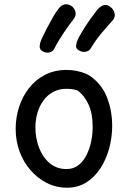

<svg xmlns="http://www.w3.org/2000/svg" viewBox="-20 -872 595 895"><path d="M291 -546Q314 -546 337 -541.5Q360 -537 380 -528.5Q400 -520 414 -507Q460 -470 481.5 -411Q503 -352 503 -287Q503 -232 489 -180.5Q475 -129 448 -87.5Q421 -46 382 -21.5Q343 3 293 3Q242 3 198.5 -19Q155 -41 122 -79Q89 -117 71 -166.5Q53 -216 53 -271Q53 -323 68.5 -372Q84 -421 114.5 -460.5Q145 -500 189.5 -523Q234 -546 291 -546ZM145 -278Q145 -228 162 -183.5Q179 -139 211.5 -111.5Q244 -84 290 -84Q322 -84 345 -101.5Q368 -119 383 -148.5Q398 -178 405 -213Q412 -248 412 -282Q412 -343 392.5 -385.5Q373 -428 340 -451Q327 -455 314.5 -456.5Q302 -458 289 -458Q255 -458 228 -443.5Q201 -429 182.5 -403.5Q164 -378 154.5 -346Q145 -314 145 -278ZM234 -647Q227 -631 210.5 -627.5Q194 -624 177 -634Q164 -642 165 -657Q166 -672 172 -686Q183 -710 197.5 -738Q212 -766 226 -790.5Q240 -815 251 -829Q266 -849 281.5 -851.5Q297 -854 312 -845Q326 -836 331.5 -818Q337 -800 321 -780Q305 -760 279 -722Q253 -684 234 -647ZM404 -648Q395 -633 378 -630.5Q361 -628 345 -639Q332 -647 335 -663Q338 -679 345 -693Q357 -716 373.5 -742Q390 -768 406.5 -790.5Q423 -813 434 -827Q451 -846 466 -848.5Q481 -851 494 -840Q509 -830 514 -810.5Q519 -791 502 -773Q484 -754 454.5 -719Q425 -684 404 -648Z"/></svg>

Font: Playpen Sans Thai
Style: Regular
Weight: 400
Designer: Sirin Gunkloy, Laura Meseguer, Veronika Burian, José Scaglione
Foundry: TypeTogether
Version: Version 2.000